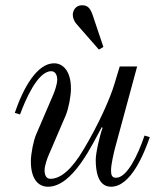

<svg xmlns="http://www.w3.org/2000/svg" viewBox="-20 -696 612 728"><path d="M36 -268 56 -262C75 -314 122 -426 174 -426C190 -426 197 -411 197 -394C197 -376 186 -346 181 -335L117 -186C107 -163 97 -113 97 -84C97 -20 123 12 162 12C257 12 331 -151 366 -214L369 -211C360 -189 343 -118 343 -90C343 -50 350 12 401 12C477 12 527 -116 548 -176L528 -182C502 -105 461 -22 420 -22C405 -22 401 -32 401 -49C401 -74 412 -118 416 -134L500 -444H434L414 -378C397 -321 354 -225 298 -131C252 -53 210 -18 171 -18C155 -18 149 -33 149 -50C149 -68 160 -98 165 -109L229 -258C240 -284 249 -331 249 -360C249 -428 218 -456 185 -456C120 -456 68 -362 36 -268ZM256 -640C256 -629 261 -615 270 -605L355 -508L372 -518L332 -637C323 -664 313 -676 292 -676C262 -676 256 -650 256 -640Z"/></svg>

Font: Old Standard
Style: Italic
Weight: 400
Italic angle: -15.2°
Designer: Alexey Kryukov <alexios@thessalonica.org.ru>
Version: Version 2.0